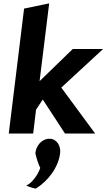

<svg xmlns="http://www.w3.org/2000/svg" viewBox="-20 -783 632 1140"><path d="M337 126C342 82 317 47 283 41H265C227 46 194 81 190 128C198 161 208 192 219 214C205 258 169 298 154 308L136 319L153 326C166 331 179 334 192 337C267 291 327 210 337 126ZM545 10 344 -263 592 -492H412L215 -301L272 -763L123 -732L32 10H177L194 -132L234 -192L366 10Z"/></svg>

Font: Bluebird
Style: SfBdNrwObl
Weight: 700
Designer: Jasper
Foundry: Cannot Into Space Fonts
Version: Version 0.98